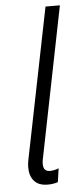

<svg xmlns="http://www.w3.org/2000/svg" viewBox="-54 -783 353 819"><g transform="rotate(-5 122.5 -373.5)"><path d="M40 -74.2Q40 -91.3 43.5 -106.9L173.3 -752H234.9L105 -103.5Q103 -93.8 103 -84Q103 -51.8 130.9 -51.8Q140.1 -51.8 151.1 -54.2Q162.1 -56.6 168.9 -60.1L160.6 -1.5Q141.6 5.4 117.2 5.4Q78.1 5.4 59.1 -16.4Q40 -38.1 40 -74.2Z"/></g></svg>

Font: Reddit Sans Fudge Light Italic
Style: Regular
Weight: 300
Italic angle: -11.25°
Designer: Stephen Hutchings
Version: Version 1.013